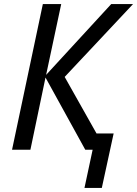

<svg xmlns="http://www.w3.org/2000/svg" viewBox="-20 -734 672 941"><path d="M394 187 434 0H398L203 -354L129 0H39L190 -714H280L206 -367L525 -714H632L297 -357L453 -80H537L479 187Z"/></svg>

Font: Noto Sans Display
Style: Italic
Weight: 400
Italic angle: -12°
Designer: Monotype Design Team
Foundry: Monotype Imaging Inc.
Version: Version 2.003